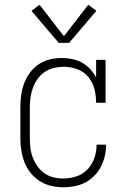

<svg xmlns="http://www.w3.org/2000/svg" viewBox="-20 -783 540 811"><path d="M247 8Q221 8 195.5 2Q170 -4 148 -18Q126 -32 109.5 -52.5Q93 -73 83.5 -97.5Q74 -122 70 -148Q66 -174 66 -200V-330Q66 -356 69.5 -381.5Q73 -407 82 -431Q91 -455 106.5 -476Q122 -497 143.5 -511.5Q165 -526 190 -532Q215 -538 241 -538Q263 -538 285 -533.5Q307 -529 326 -518.5Q345 -508 360.5 -491.5Q376 -475 386 -456V-530H426V-349H386Q386 -378 379 -406.5Q372 -435 353.5 -457.5Q335 -480 307 -490.5Q279 -501 250 -501Q229 -501 208 -496Q187 -491 169.5 -479.5Q152 -468 139.5 -450.5Q127 -433 119.5 -413Q112 -393 109 -372Q106 -351 106 -330V-200Q106 -179 108.5 -158Q111 -137 118.5 -117.5Q126 -98 138.5 -80.5Q151 -63 168 -51Q185 -39 205.5 -34Q226 -29 247 -29Q276 -29 303 -38Q330 -47 349.5 -67.5Q369 -88 378.5 -115.5Q388 -143 388 -171Q388 -171 388 -171.5Q388 -172 388 -172H428Q428 -172 428 -171.5Q428 -171 428 -171Q428 -147 422.5 -123.5Q417 -100 406 -78.5Q395 -57 378 -40Q361 -23 340 -12Q319 -1 295 3.5Q271 8 247 8ZM228 -602 113 -737 147 -763 250 -630 353 -763 387 -737 272 -602Z"/></svg>

Font: Iosevka Slab Extralight
Style: Regular
Weight: 200
Monospace: yes
Designer: Belleve Invis
Foundry: Belleve Invis
Version: Version 11.1.1; ttfautohint (v1.8.3)